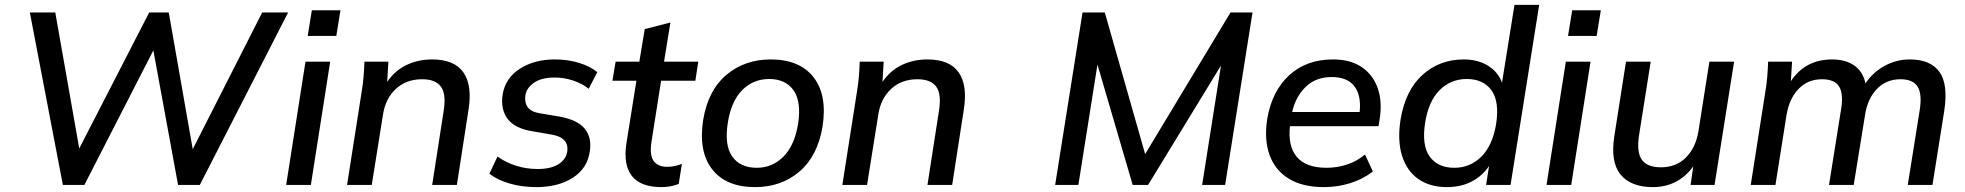

<svg xmlns="http://www.w3.org/2000/svg" viewBox="-20 -756 8032 785"><path d="M237 0 102 -705H206L304 -149L590 -705H670L768 -146L1052 -705H1158L797 0H708L607 -550L325 0Z M1238 -609 1255 -714H1372L1355 -609ZM1150 0 1229 -504H1330L1251 0Z M1399 0 1459 -383Q1464 -412 1466.5 -442.5Q1469 -473 1470 -504H1568L1563 -421Q1594 -467 1641.5 -490Q1689 -513 1747 -513Q1838 -513 1875 -459.5Q1912 -406 1895 -304L1848 0H1747L1794 -303Q1805 -372 1782.5 -402Q1760 -432 1706 -432Q1641 -432 1598.5 -392.5Q1556 -353 1546 -288L1500 0Z M2173 9Q2113 9 2062.5 -6Q2012 -21 1981 -46L2014 -116Q2047 -92 2089.5 -78.5Q2132 -65 2178 -65Q2232 -65 2263 -84.5Q2294 -104 2299 -135Q2308 -194 2234 -206L2158 -219Q2084 -231 2055 -270.5Q2026 -310 2035 -369Q2046 -437 2105.5 -475Q2165 -513 2248 -513Q2303 -513 2349 -498.5Q2395 -484 2422 -461L2387 -393Q2361 -414 2324 -426.5Q2287 -439 2248 -439Q2194 -439 2163.5 -418Q2133 -397 2128 -366Q2124 -337 2137.5 -318Q2151 -299 2186 -293L2264 -280Q2340 -267 2370.5 -230Q2401 -193 2391 -135Q2381 -67 2321.5 -29Q2262 9 2173 9Z M2685 9Q2599 9 2563.5 -36.5Q2528 -82 2541 -169L2582 -426H2484L2497 -504H2594L2616 -637L2721 -664L2695 -504H2835L2823 -426H2683L2644 -179Q2635 -123 2652 -98.5Q2669 -74 2708 -74Q2726 -74 2740.5 -77.5Q2755 -81 2768 -86L2755 -4Q2722 9 2685 9Z M3067 9Q2949 9 2892 -63.5Q2835 -136 2855 -266Q2875 -387 2950 -450Q3025 -513 3131 -513Q3249 -513 3306 -440.5Q3363 -368 3343 -239Q3323 -118 3248.5 -54.5Q3174 9 3067 9ZM3074 -70Q3137 -70 3182.5 -115Q3228 -160 3243 -249Q3257 -342 3224 -387.5Q3191 -433 3125 -433Q3060 -433 3015 -388Q2970 -343 2956 -256Q2941 -163 2973.5 -116.5Q3006 -70 3074 -70Z M3424 0 3484 -383Q3489 -412 3491.5 -442.5Q3494 -473 3495 -504H3593L3588 -421Q3619 -467 3666.5 -490Q3714 -513 3772 -513Q3863 -513 3900 -459.5Q3937 -406 3920 -304L3873 0H3772L3819 -303Q3830 -372 3807.5 -402Q3785 -432 3731 -432Q3666 -432 3623.5 -392.5Q3581 -353 3571 -288L3525 0Z M4294 0 4406 -705H4497L4662 -126L5011 -705H5101L4989 0H4895L4972 -488L4674 0H4611L4467 -492L4389 0Z M5393 9Q5306 9 5250 -25Q5194 -59 5171 -121.5Q5148 -184 5161 -269Q5180 -383 5250.5 -448Q5321 -513 5430 -513Q5501 -513 5547 -482Q5593 -451 5612.5 -396.5Q5632 -342 5621 -270L5616 -240H5254Q5245 -158 5282.5 -114Q5320 -70 5404 -70Q5445 -70 5485 -82.5Q5525 -95 5561 -124L5593 -55Q5552 -23 5500 -7Q5448 9 5393 9ZM5425 -441Q5359 -441 5318 -400.5Q5277 -360 5263 -298H5539Q5546 -367 5517 -404Q5488 -441 5425 -441Z M5896 9Q5826 9 5779 -24Q5732 -57 5712.5 -118.5Q5693 -180 5706 -266Q5726 -387 5796 -450Q5866 -513 5965 -513Q6022 -513 6063.5 -487.5Q6105 -462 6121 -418L6172 -736H6273L6156 0H6056L6068 -77Q6040 -36 5996.5 -13.5Q5953 9 5896 9ZM5926 -70Q5990 -70 6036 -115Q6082 -160 6097 -249Q6111 -342 6077.5 -387.5Q6044 -433 5977 -433Q5912 -433 5866.5 -388Q5821 -343 5807 -256Q5792 -163 5825 -116.5Q5858 -70 5926 -70Z M6391 -609 6408 -714H6525L6508 -609ZM6303 0 6382 -504H6483L6404 0Z M6738 9Q6648 9 6606 -42Q6564 -93 6580 -198L6628 -504H6729L6681 -201Q6671 -133 6693 -102.5Q6715 -72 6771 -72Q6833 -72 6873 -112Q6913 -152 6924 -219L6969 -504H7070L6990 0H6892L6903 -76Q6874 -35 6832 -13Q6790 9 6738 9Z M7138 0 7198 -383Q7203 -412 7205.5 -442.5Q7208 -473 7209 -504H7307L7302 -424Q7361 -513 7471 -513Q7526 -513 7561.5 -488Q7597 -463 7607 -415Q7637 -460 7685 -486.5Q7733 -513 7788 -513Q7873 -513 7909.5 -462Q7946 -411 7929 -302L7881 0H7780L7829 -307Q7839 -372 7820 -402Q7801 -432 7750 -432Q7692 -432 7653.5 -392Q7615 -352 7605 -284L7559 0H7458L7507 -307Q7518 -372 7499.5 -402Q7481 -432 7429 -432Q7371 -432 7333 -392Q7295 -352 7284 -284L7239 0Z"/></svg>

Font: Winston Medium
Style: Italic
Weight: 500
Italic angle: -9°
Designer: Original fonts by Vernon Adams / Changes by Cristiano Sobral
Foundry: Original fonts by Vernon Adams / Changes by Cristiano Sobral
Version: Version 2.503;July 17, 2020;FontCreator 13.0.0.2655 64-bit